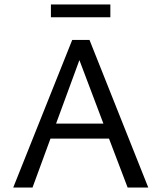

<svg xmlns="http://www.w3.org/2000/svg" viewBox="-20 -836 720 856"><path d="M472 -816V-759H207V-816ZM549 0 466 -218H205L125 0H39L302 -658H379L641 0ZM230 -285H441L334 -568Z"/></svg>

Font: EauTestText Medium
Style: Regular
Weight: 500
Designer: Christian Thalmann (Catharsis Fonts)
Version: Version 0.001;PS 000.001;hotconv 1.0.88;makeotf.lib2.5.64775